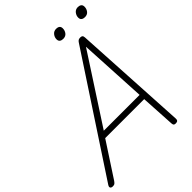

<svg xmlns="http://www.w3.org/2000/svg" viewBox="-375 -1363 1539 1539"><g transform="rotate(-45 395.0 -593.5)"><path d="M-22 14Q-38 14 -44 5Q-50 -4 -40 -20L600 -994Q607 -1005 615 -1010Q623 -1015 637 -1015Q650 -1015 656.5 -1009.5Q663 -1004 664 -988L719 -14Q720 0 713.5 7Q707 14 692 14Q678 14 673 8.5Q668 3 667 -10L650 -303H208L16 -9Q6 5 -1 9.5Q-8 14 -22 14ZM242 -353H648L617 -930ZM533 -1103Q515 -1103 503.5 -1111.5Q492 -1120 492 -1139Q492 -1162 507.5 -1181.5Q523 -1201 550 -1201Q568 -1201 579 -1192.5Q590 -1184 590 -1165Q590 -1141 575.5 -1122Q561 -1103 533 -1103ZM779 -1103Q761 -1103 749.5 -1111.5Q738 -1120 738 -1139Q738 -1162 753.5 -1181.5Q769 -1201 795 -1201Q813 -1201 824.5 -1192.5Q836 -1184 836 -1165Q836 -1141 821.5 -1122Q807 -1103 779 -1103Z"/></g></svg>

Font: Playwrite RO ExtraLight
Style: Regular
Weight: 250
Version: Version 1.002